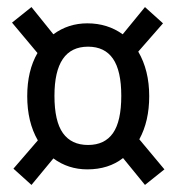

<svg xmlns="http://www.w3.org/2000/svg" viewBox="-20 -613 500 543"><path d="M390 -90 328 -166Q287 -134 227 -134Q173 -134 131 -165L69 -90L18 -136L87 -216Q57 -268 57 -341Q57 -413 86 -463L14 -549L69 -593L131 -516Q173 -547 227 -547Q284 -547 327 -516L390 -593L441 -547L371 -467Q402 -414 402 -341Q402 -270 374 -219L445 -134ZM323 -342Q323 -413 299.5 -447Q276 -481 229 -481Q134 -481 134 -342Q134 -270 158 -236.5Q182 -203 229 -203Q276 -203 299.5 -236.5Q323 -270 323 -342Z"/></svg>

Font: Fira Sans Compressed
Style: Regular
Weight: 400
Width: 1
Designer: bBox Type GmbH & Carrois Corporate GbR & Edenspiekermann AG
Foundry: bBox Type GmbH & Carrois Corporate GbR & Edenspiekermann AG
Version: Version 4.301